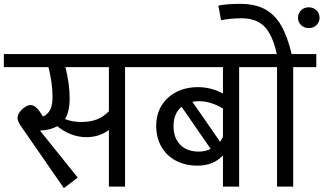

<svg xmlns="http://www.w3.org/2000/svg" viewBox="-40 -970 1681 998"><path d="M730 -621H610V0H526V-294Q475 -257 409 -257Q369 -257 329.5 -272Q290 -287 258 -314Q222 -294 168 -291L364 -47L292 8L72 -310Q51 -340 51 -356Q51 -372 62.5 -387.5Q74 -403 90 -413.5Q106 -424 118 -424Q134 -424 149.5 -410Q165 -396 183 -364Q209 -376 221 -399.5Q233 -423 233 -467Q233 -537 212 -621H-20V-689H730ZM526 -621H300Q322 -536 322 -457Q322 -391 298 -351Q336 -336 380 -336Q432 -336 466.5 -350.5Q501 -365 526 -392Z M1323 -621H1203V0H1119V-162Q1069 -109 987 -109Q923 -109 874 -135Q825 -161 798.5 -208Q772 -255 772 -316Q772 -376 800 -421.5Q828 -467 877 -492Q926 -517 989 -517Q1057 -517 1119 -484V-621H690V-689H1323ZM960 -441 1104 -233Q1117 -255 1119 -258V-406Q1055 -444 995 -444Q976 -444 960 -441ZM994 -182Q1027 -182 1055 -196L904 -415Q862 -381 862 -314Q862 -253 897 -217.5Q932 -182 994 -182Z M1604 -621H1484V0H1400V-621H1283V-689H1399Q1376 -791 1333.5 -833Q1291 -875 1216 -875Q1159 -875 1109 -865L1095 -941Q1140 -950 1208 -950Q1284 -950 1335.5 -923Q1387 -896 1420.5 -839Q1454 -782 1476 -689H1604ZM1509 -878Q1509 -901 1525 -916.5Q1541 -932 1565 -932Q1589 -932 1605 -916.5Q1621 -901 1621 -878Q1621 -855 1605 -839.5Q1589 -824 1565 -824Q1541 -824 1525 -839.5Q1509 -855 1509 -878Z"/></svg>

Font: FiraGOUPP
Style: Medium
Weight: 400
Designer: bBox Type
Foundry: bBox Type GmbH
Version: Version 1.001